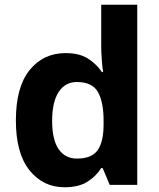

<svg xmlns="http://www.w3.org/2000/svg" viewBox="-20 -780 672 810"><path d="M252 10Q162 10 104.5 -61.5Q47 -133 47 -272Q47 -413 105 -484.5Q163 -556 257 -556Q315 -556 351 -533Q387 -510 410 -476H415Q412 -494 409.5 -526.5Q407 -559 407 -586V-760H559V0H443L413 -71H407Q386 -37 349 -13.5Q312 10 252 10ZM305 -111Q367 -111 392 -146.5Q417 -182 417 -255V-271Q417 -350 393 -392Q369 -434 304 -434Q255 -434 227.5 -392Q200 -350 200 -270Q200 -190 227.5 -150.5Q255 -111 305 -111Z"/></svg>

Font: Noto Sans Symbols
Style: Bold
Weight: 700
Version: Version 2.002